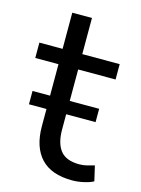

<svg xmlns="http://www.w3.org/2000/svg" viewBox="-102 -695 561 763"><g transform="rotate(15 178.5 -313.0)"><path d="M271 8.9Q184.6 8.9 141.9 -36.9Q99.2 -82.7 99.2 -168.2V-423.1H3.7V-486.3H99.2V-635H180.2V-486.3H334.1V-423.1H180.2V-176.3Q180.2 -119.3 203.9 -89.7Q227.5 -60.1 282 -60.1Q298.1 -60.1 313.9 -64.2Q329.7 -68.2 343 -72.2L357.3 -10.4Q344 -2.5 318.9 3.2Q293.8 8.9 271 8.9ZM27.1 -238.9V-293.7H301.2V-238.9Z"/></g></svg>

Font: Nunito Sans 12pt ExtraLight
Style: Regular
Weight: 200
Designer: Vernon Adams
Foundry: Vernon Adams
Version: Version 3.101;gftools[0.9.27]